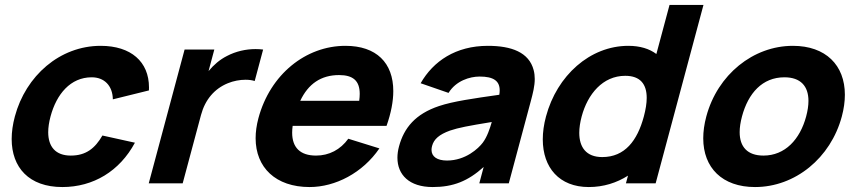

<svg xmlns="http://www.w3.org/2000/svg" viewBox="-20 -740 3458 775"><path d="M231.6 15C356.6 15 462.8 -49 524.6 -164L393.4 -193C363.4 -141 326.7 -112 265.7 -112C203.9 -112 174.6 -148.3 174.6 -206.3C174.6 -225.3 177.8 -246.8 184 -270C208.1 -360 264.3 -428 350.3 -428C400.3 -428 434.5 -395 435.5 -339L581.1 -375C581.3 -379 581.4 -383 581.4 -387C581.4 -490.9 508.7 -555 386.4 -555C221.4 -555 83.9 -434 40 -270C31.4 -237.9 27.1 -207.3 27.1 -178.9C27.1 -64.1 96.9 15 231.6 15Z M896.1 -514C867.2 -499.5 842.5 -478 821.8 -453L845.1 -540H725.1L580.4 0H717.4L791.4 -276C808 -338 845.8 -382 899.6 -404C922.2 -413.4 948.1 -418.1 971.1 -418.1C984.9 -418.1 997.7 -416.4 1008.1 -413L1042.1 -540C1032.1 -541.3 1021.8 -541.9 1011.4 -541.9C972.6 -541.9 932 -532.9 896.1 -514Z M1161.3 -232H1540.3C1558.6 -284 1567.5 -331.1 1567.5 -372.3C1567.5 -486.4 1499.3 -555 1374.4 -555C1214.4 -555 1070.6 -440 1023.1 -263C1015.5 -234.5 1011.8 -207.4 1011.8 -182.1C1011.8 -63.8 1092.8 15 1229.6 15C1333.6 15 1443.9 -42 1511.4 -141L1385.9 -180C1354.1 -136 1308.7 -112 1255.7 -112C1191.4 -112 1159.3 -144.8 1159.3 -204.5C1159.3 -213.1 1160 -222.3 1161.3 -232ZM1348.7 -437C1405.1 -437 1432 -414 1432 -361.1C1432 -352.6 1431.3 -343.2 1429.9 -333H1191.9C1224.2 -401.5 1275.7 -437 1348.7 -437Z M2134.1 -457C2115.4 -529 2044.4 -555 1949.4 -555C1819.4 -555 1728.8 -493 1677.9 -404L1790.5 -365C1820.6 -414 1876.1 -431 1916.1 -431C1972.1 -431 1997 -413.4 1997 -375.2C1997 -369.8 1996.5 -363.8 1995.4 -357.5C1889.9 -342.5 1809.3 -331 1752.3 -312C1656.7 -280 1610.7 -224 1590.6 -149C1586.3 -133.2 1584.2 -117.9 1584.2 -103.3C1584.2 -35.3 1631 15 1726.6 15C1809.6 15 1869.1 -9 1932.3 -66L1914.7 0H2033.7L2122.1 -330C2131.3 -364.3 2138.5 -393.2 2138.5 -421.2C2138.5 -433.2 2137.2 -445 2134.1 -457ZM1928.6 -164C1911.4 -141 1859.3 -92 1784.3 -92C1744.5 -92 1721.8 -107.8 1721.8 -135.1C1721.8 -140 1722.6 -145.3 1724.1 -151C1731.3 -178 1752.4 -197 1796.7 -213C1830.8 -224.5 1869.8 -232 1965 -247.5C1957.5 -221.5 1946.4 -187.5 1928.6 -164Z M2682.5 -720 2629.4 -522C2601.5 -543 2563.8 -555 2516.3 -555C2361.3 -555 2228.1 -435 2183.9 -270C2175.1 -237.3 2170.9 -206.2 2170.9 -177.4C2170.9 -63.4 2237.6 15 2356.5 15C2416 15 2469.1 -2 2514.9 -31L2506.5 0H2626.5L2819.5 -720ZM2411 -106C2345.8 -106 2318.2 -146.1 2318.2 -203.8C2318.2 -224 2321.6 -246.4 2327.9 -270C2352 -360 2412.8 -434 2503.8 -434C2564.7 -434 2590.4 -400.1 2590.4 -344.9C2590.4 -323 2586.3 -297.8 2578.9 -270C2552.6 -172 2502 -106 2411 -106Z M3027.6 15C3189.6 15 3333 -102 3378 -270C3386.3 -301 3390.3 -330.4 3390.3 -357.6C3390.3 -476.8 3313.1 -555 3180.4 -555C3020.4 -555 2876.3 -439 2831 -270C2822.6 -238.7 2818.6 -209.2 2818.6 -181.8C2818.6 -63 2895.1 15 3027.6 15ZM3061.7 -112C2997.1 -112 2965.6 -147.2 2965.6 -206.7C2965.6 -225.5 2968.8 -246.7 2975 -270C3000.2 -364 3057.3 -428 3146.3 -428C3211.8 -428 3243.3 -392.1 3243.3 -332.7C3243.3 -314 3240.2 -293 3234 -270C3209.1 -177 3148.7 -112 3061.7 -112Z"/></svg>

Font: Manrope
Style: ExtraBoldItalic
Weight: 800
Italic angle: -15°
Designer: Mikhail Sharanda
Foundry: Mikhail Sharanda
Version: Version 4.502;hotconv 1.0.109;makeotfexe 2.5.65596